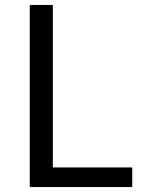

<svg xmlns="http://www.w3.org/2000/svg" viewBox="-20 -754 583 774"><path d="M100 0H513V-79H193V-734H100Z"/></svg>

Font: Microsoft YaHei
Style: Regular
Weight: 400
Designer: Ryoko NISHIZUKA 西塚涼子 (kana, bopomofo & ideographs); Paul D. Hunt (Latin, Greek & Cyrillic); Sandoll Communications 산돌커뮤니
Foundry: Adobe
Version: Version 2.001;hotconv 1.0.111;makeotfexe 2.5.65597